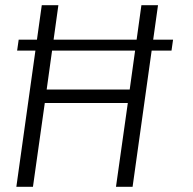

<svg xmlns="http://www.w3.org/2000/svg" viewBox="-20 -720 744 740"><path d="M141 -700H205L156 -347L145 -375H492L476 -347L525 -700H589L491 0H427L477 -354L485 -323H138L157 -354L107 0H43ZM647 -567 641 -525H46L52 -567Z"/></svg>

Font: Pathway Extreme SemiCondensed ExtraLight
Style: Italic
Weight: 250
Width: 4
Italic angle: -8°
Version: Version 1.001;gftools[0.9.26]